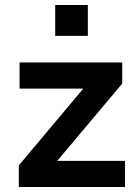

<svg xmlns="http://www.w3.org/2000/svg" viewBox="-20 -745 555 765"><path d="M55 0V-86L343 -429L345 -392H58V-496H467V-412L176 -66L174 -104H478V0ZM200 -602V-725H330V-602Z"/></svg>

Font: Nunito Sans 9pt
Style: Bold
Weight: 700
Version: Version 3.101;gftools[0.9.27]